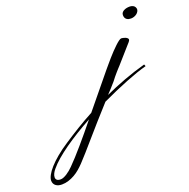

<svg xmlns="http://www.w3.org/2000/svg" viewBox="-589 -586 1089 1105"><g transform="rotate(-20 -44.5 -33.5)"><path d="M356.4 -420.9Q356.4 -412.6 352.1 -405.3Q347.7 -397.9 340.6 -392.6Q333.5 -387.2 324.2 -384Q314.9 -380.9 305.7 -380.9Q298.8 -380.9 292.2 -382.3Q285.6 -383.8 280 -387.7Q274.4 -391.6 271 -398.2Q267.6 -404.8 267.6 -415Q267.6 -423.8 272.5 -430.2Q277.3 -436.5 284.7 -440.4Q292 -444.3 301.3 -446.3Q310.5 -448.2 319.3 -448.2Q334 -448.2 344 -441.7Q354 -435.1 356.4 -420.9ZM86.9 -75.2Q72.3 -58.1 58.3 -42.7Q44.4 -27.3 30.3 -12.7Q89.8 -40 153.3 -63.7Q216.8 -87.4 285.2 -106.4L290 -94.7Q264.2 -87.9 231.4 -76.7Q198.7 -65.4 161.9 -50.8Q125 -36.1 84.7 -18.6Q44.4 -1 2.9 18.6Q-86.4 117.2 -149.4 190.4Q-212.4 263.7 -252 305.7Q-266.1 320.3 -282 334Q-297.9 347.7 -315.9 357.9Q-334 368.2 -353.8 374.5Q-373.5 380.9 -394.5 380.9Q-404.3 380.9 -413.6 378.7Q-422.9 376.5 -430.2 371.3Q-437.5 366.2 -441.9 358.2Q-446.3 350.1 -446.3 338.9Q-446.3 325.2 -436 305.9Q-425.8 286.6 -405.5 263.9Q-385.3 241.2 -355.2 216.1Q-325.2 190.9 -285.2 165Q-241.7 136.2 -194.6 107.4Q-147.5 78.6 -95.7 50.8L70.3 -151.4Q79.6 -162.1 91.8 -176.8Q104 -191.4 117.9 -207.3Q131.8 -223.1 146.2 -238.3Q160.6 -253.4 173.6 -265.6Q186.5 -277.8 196.8 -285.4Q207 -293 212.9 -293Q216.8 -293 223.6 -291.5Q230.5 -290 237.1 -287.4Q243.7 -284.7 248.3 -280.5Q252.9 -276.4 252.9 -271.5Q252.9 -266.1 245.8 -257.8Q238.8 -249.5 228.5 -238.3L147.5 -146.5Q144 -143.1 137.2 -135.5Q130.4 -127.9 121.8 -118.2Q113.3 -108.4 104 -97.2Q94.7 -85.9 86.9 -75.2ZM-312.5 302.7Q-293.9 284.2 -271.7 259.8Q-249.5 235.4 -224.9 206.8Q-200.2 178.2 -174.1 146.7Q-147.9 115.2 -121.1 82Q-166 106.4 -208 132.3Q-250 158.2 -286.4 183.8Q-322.8 209.5 -352.1 234.6Q-381.3 259.8 -400.4 283.2Q-408.7 293 -414.8 304.9Q-420.9 316.9 -420.9 328.1Q-420.9 337.9 -414.3 344.2Q-407.7 350.6 -390.6 350.6Q-382.8 350.6 -372.8 346.4Q-362.8 342.3 -352.5 335.7Q-342.3 329.1 -332 320.6Q-321.8 312 -312.5 302.7Z"/></g></svg>

Font: Meie Script
Style: Regular
Weight: 400
Version: Version 1.001